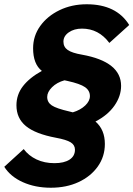

<svg xmlns="http://www.w3.org/2000/svg" viewBox="-52 -751 625 899"><path d="M-32 30 59 -53Q82 -22 119 -4.5Q156 13 203 13Q248 13 273.5 -3.5Q299 -20 299 -50Q299 -72 279 -84.5Q259 -97 210 -106Q114 -124 69.5 -160.5Q25 -197 25 -258Q25 -308 55.5 -347.5Q86 -387 144 -419Q103 -451 103 -525Q103 -583 136.5 -629.5Q170 -676 227 -703.5Q284 -731 354 -731Q493 -731 553 -634L460 -550Q410 -617 332 -617Q295 -617 270 -599.5Q245 -582 245 -556Q245 -531 265 -517Q285 -503 332 -495Q515 -462 515 -349Q515 -301 484 -256.5Q453 -212 395 -182Q439 -144 439 -77Q439 -18 406 28.5Q373 75 316 101.5Q259 128 186 128Q113 128 55 102Q-3 76 -32 30ZM273 -229 289 -225Q325 -236 347 -257Q369 -278 369 -301Q369 -327 346 -343Q323 -359 264 -372L250 -375Q214 -365 191.5 -342.5Q169 -320 169 -297Q169 -272 190.5 -257.5Q212 -243 273 -229Z"/></svg>

Font: Wix Madefor Text ExtraBold
Style: Italic
Weight: 800
Italic angle: -12°
Designer: Dalton Maag Ltd
Foundry: Dalton Maag Ltd
Version: Version 3.100